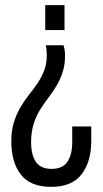

<svg xmlns="http://www.w3.org/2000/svg" viewBox="-20 -720 401 747"><path d="M231 -700V-603H156V-700ZM227 -544Q233 -526 233 -504Q233 -466 223 -437Q213 -408 198.5 -384Q184 -360 167 -338Q150 -316 135 -291.5Q120 -267 110.5 -236.5Q101 -206 101 -166Q101 -118 119.5 -90.5Q138 -63 181 -63Q224 -63 242.5 -91Q261 -119 261 -166V-228H335V-171Q335 -91 297.5 -42Q260 7 179 7Q98 7 61 -41Q24 -89 24 -170Q24 -212 34 -244Q44 -276 59.5 -302.5Q75 -329 93 -351.5Q111 -374 126.5 -397Q142 -420 152 -446Q162 -472 162 -506Q162 -528 158 -544Z"/></svg>

Font: Bebas Neue Regular
Style: Regular
Weight: 400
Designer: Ryoichi Tsunekawa & LGV (GE)
Foundry: Free Software Foundation, Inc.
Version: Version 1.003 August 13, 2016